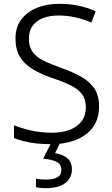

<svg xmlns="http://www.w3.org/2000/svg" viewBox="-20 -744 587 1004"><path d="M498 -187Q498 -123 466.5 -79.5Q435 -36 378.5 -13Q322 10 248 10Q206 10 170 6Q134 2 105 -5.5Q76 -13 53 -22V-89Q90 -74 141.5 -62Q193 -50 251 -50Q306 -50 345.5 -65.5Q385 -81 407 -110.5Q429 -140 429 -182Q429 -222 411 -248.5Q393 -275 353.5 -295.5Q314 -316 250 -337Q190 -358 148 -384Q106 -410 83.5 -448Q61 -486 61 -543Q61 -601 90.5 -641Q120 -681 171.5 -702.5Q223 -724 289 -724Q344 -724 391.5 -714Q439 -704 480 -685L458 -626Q418 -643 375 -653Q332 -663 287 -663Q239 -663 204 -649Q169 -635 150 -608Q131 -581 131 -543Q131 -501 149.5 -474Q168 -447 204.5 -428.5Q241 -410 297 -390Q360 -368 405 -342.5Q450 -317 474 -280.5Q498 -244 498 -187ZM356 141Q356 187 321 213.5Q286 240 220 240Q204 240 190.5 238.5Q177 237 168 235V190Q178 193 192 194Q206 195 222 195Q259 195 280 183Q301 171 301 143Q301 115 275 102Q249 89 206 86L249 0H296L268 57Q293 61 313.5 71Q334 81 345 98.5Q356 116 356 141Z"/></svg>

Font: Noto Sans Syriac Eastern Light
Style: Regular
Weight: 300
Designer: Patrick Giasson and the Monotype Design Team
Foundry: Monotype Imaging Inc.
Version: Version 3.001